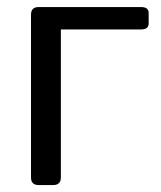

<svg xmlns="http://www.w3.org/2000/svg" viewBox="-20 -533 464 553"><path d="M91.3 0Q69.3 0 69.3 -22V-490.7Q69.3 -512.7 91.3 -512.7H386.2Q408.2 -512.7 408.2 -495.6V-465.3Q408.2 -448.2 386.2 -448.2H155.3V-22Q155.3 0 133.3 0Z"/></svg>

Font: Istok Web
Style: Regular
Weight: 400
Designer: Andrey V. Panov
Foundry: Andrey V. Panov
Version: Version 1.0.2g